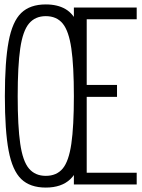

<svg xmlns="http://www.w3.org/2000/svg" viewBox="-20 -834 640 868"><path d="M187 14Q116 14 76 -24.5Q36 -63 19 -153Q2 -243 2 -399Q2 -556 19 -646.5Q36 -737 76 -775.5Q116 -814 187 -814Q240 -814 276 -793Q312 -772 333 -723.5Q354 -675 363 -594.5Q372 -514 372 -396Q372 -241 355 -151.5Q338 -62 298 -24Q258 14 187 14ZM187 -39Q236 -39 263.5 -72Q291 -105 302.5 -184Q314 -263 314 -399Q314 -536 302.5 -615Q291 -694 263.5 -727.5Q236 -761 187 -761Q139 -761 111 -727.5Q83 -694 71.5 -615Q60 -536 60 -399Q60 -263 71.5 -184Q83 -105 111 -72Q139 -39 187 -39ZM314 0V-800H598V-747H339L372 -782V-414L339 -450H509V-396H339L372 -432V-18L339 -53H598V0Z"/></svg>

Font: Victor Mono Thin ExtraLight
Style: Regular
Weight: 250
Monospace: yes
Version: Version 1.561;gftools[0.9.30]